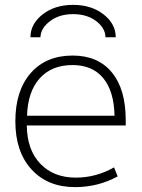

<svg xmlns="http://www.w3.org/2000/svg" viewBox="-20 -758 584 788"><path d="M146 -605H105Q105 -660 155 -699Q205 -738 280 -738Q355 -738 405 -699Q455 -660 455 -605H413Q412 -643 374.5 -671.5Q337 -700 280 -700Q223 -700 185 -671Q147 -642 146 -605ZM91 -283H450Q448 -384 403.5 -437.5Q359 -491 278 -491Q192 -491 143 -436.5Q94 -382 91 -283ZM90 -243Q91 -143 145.5 -86Q200 -29 291 -29Q374 -29 448 -71L463 -34Q382 10 288 10Q176 10 109.5 -62.5Q43 -135 43 -260Q43 -386 106 -458Q169 -530 278 -530Q382 -530 439 -461Q496 -392 496 -265V-243Z"/></svg>

Font: M PLUS 1p Light
Style: Regular
Weight: 300
Version: Version 1.061